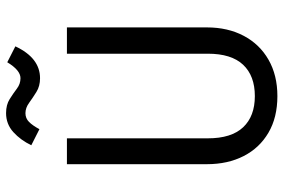

<svg xmlns="http://www.w3.org/2000/svg" viewBox="-176 -778 966 655"><g transform="rotate(-90 307.5 -451.0)"><path d="M541 -706.2V-228.7Q541 -157.4 512.3 -103.1Q483.6 -48.7 430.8 -18.5Q377.9 11.8 306.7 11.8Q233.8 11.8 181.8 -18.7Q129.7 -49.2 102.1 -103.3Q74.4 -157.4 74.4 -228.7V-706.2H162.6V-225.6Q162.6 -145.1 200.3 -105.1Q237.9 -65.1 306.7 -65.1Q375.9 -65.1 413.6 -105.1Q451.3 -145.1 451.3 -225.6V-706.2ZM367.7 -797.9Q340.5 -797.9 320.8 -810.3Q301 -822.6 283.8 -835.1Q266.7 -847.7 248.2 -847.7Q230.8 -847.7 218.5 -835.4Q206.2 -823.1 193.8 -800L139 -827.7Q156.4 -864.1 183.8 -889Q211.3 -913.8 248.7 -913.8Q276.9 -913.8 296.4 -901.5Q315.9 -889.2 332.1 -876.9Q348.2 -864.6 367.7 -864.6Q394.9 -864.6 422.1 -909.7L476.4 -882.1Q436.9 -797.9 367.7 -797.9Z"/></g></svg>

Font: FiraCode Nerd Font
Style: Regular
Weight: 400
Designer: Carrois Corporate, Edenspiekermann AG, Nikita Prokopov
Foundry: Carrois Corporate, Edenspiekermann AG, Nikita Prokopov
Version: Version 6.002;Nerd Fonts 2.1.0